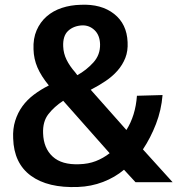

<svg xmlns="http://www.w3.org/2000/svg" viewBox="-20 -770 752 802"><path d="M35 -192Q33 -232 43.5 -265.5Q54 -299 73.5 -326Q93 -353 121.5 -374.5Q150 -396 184 -413Q152 -452 136.5 -488Q121 -524 120 -564Q118 -609 133 -643.5Q148 -678 175 -701.5Q202 -725 238.5 -737Q275 -749 317 -750Q403 -754 456.5 -712Q510 -670 513 -594Q515 -557 503.5 -528Q492 -499 471 -475Q450 -451 421 -431.5Q392 -412 359 -395L508 -227Q546 -287 552 -370L659 -373Q654 -310 631.5 -252Q609 -194 577 -146L701 -9H546L498 -61Q460 -29 410.5 -10Q361 9 306 11Q180 16 109 -36Q38 -88 35 -192ZM438 -130 244 -349Q206 -324 182 -293Q158 -262 160 -213Q162 -151 200 -116Q238 -81 311 -84Q349 -85 380 -97Q411 -109 438 -130ZM294 -468 303 -456Q341 -477 370 -509Q399 -541 398 -585Q397 -623 375 -644Q353 -665 323 -664Q287 -662 264.5 -641Q242 -620 244 -576Q245 -547 258 -520.5Q271 -494 294 -468Z"/></svg>

Font: SpoqaHanSansJP-Bold
Style: Regular
Weight: 700
Designer: [Source Han Sans]
Ryoko NISHIZUKA  (kana & ideographs); Paul D. Hunt (Latin, Greek & Cyrillic); Wenlong ZHANG  (bopomofo
Foundry: Spoqa (http://bi.spoqa.com)
Version: Version 1.002.20150607